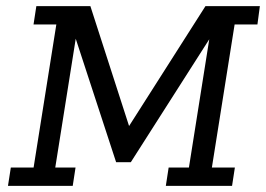

<svg xmlns="http://www.w3.org/2000/svg" viewBox="-20 -603 863 623"><path d="M5.9 0 15.1 -59.3H89L162.8 -523.7H88.8L97.9 -583H273.3L402.4 -182.9L390.1 -180.4L646.6 -583H823.2L815.3 -523.7H741.3L667.5 -59.3H742.1L733 0H518.1L527.2 -59.3H593L664.6 -510.8L685 -516.3L404.4 -76.6H356.8L211.7 -520.3L230.8 -509.1L159.3 -59.3H225.1L216 0Z"/></svg>

Font: Rokkitt SemiBold
Style: Italic
Weight: 600
Italic angle: -9°
Designer: Vernon Adams
Foundry: Vernon Adams
Version: Version 3.103